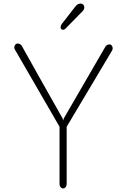

<svg xmlns="http://www.w3.org/2000/svg" viewBox="-20 -1047 712 1077"><path d="M609 -764 354 -336V-14Q354 -4 348 3Q342 10 334 10Q326 10 320 3Q314 -4 314 -14V-336L63 -770Q60 -776 60 -782Q61 -791 66 -797Q71 -803 78 -803Q85 -803 92 -799.5Q99 -796 102 -790Q143 -716 215.5 -587.5Q288 -459 331 -383L334 -371L338 -383Q360 -420 571 -785Q574 -791 581 -794.5Q588 -798 595 -798Q602 -798 607 -791.5Q612 -785 612 -776Q612 -770 609 -764ZM320 -892Q320 -903 327 -913L404 -1012Q416 -1027 432 -1027Q441 -1027 447 -1021Q453 -1015 453 -1006Q453 -1001 450.5 -995Q448 -989 445 -986L348 -887Q341 -880 333 -880Q328 -880 324 -884Q320 -888 320 -892Z"/></svg>

Font: Tsukimi Rounded Light
Style: Regular
Weight: 300
Designer: Takashi Funayama
Foundry: Takashi Funayama
Version: Version 1.032; ttfautohint (v1.8.3)